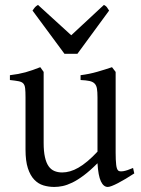

<svg xmlns="http://www.w3.org/2000/svg" viewBox="-20 -740 570 775"><path d="M522 -40Q503.9 -28.3 487.3 -18.3Q470.7 -8.3 456.5 -1Q442.4 6.3 431.6 10.5Q420.9 14.6 415 14.6Q397.9 14.6 387.2 -8.1Q376.5 -30.8 373.5 -81.1Q343.3 -50.8 318.1 -32Q293 -13.2 271.7 -2.9Q250.5 7.3 232.7 11Q214.8 14.6 199.2 14.6Q176.3 14.6 155.3 8.3Q134.3 2 118.2 -14.9Q102.1 -31.7 92.5 -61Q83 -90.3 83 -136.2V-347.2Q83 -370.6 81.5 -383.5Q80.1 -396.5 74 -403.1Q67.9 -409.7 55.2 -412.1Q42.5 -414.6 20 -417V-436.5Q37.6 -438.5 53 -441.4Q68.4 -444.3 82.8 -448.2Q97.2 -452.1 111.8 -457.3Q126.5 -462.4 142.6 -468.8L156.2 -449.7V-163.1Q156.2 -128.9 161.4 -106Q166.5 -83 176 -69.3Q185.5 -55.7 199.5 -49.8Q213.4 -43.9 231 -43.9Q246.6 -43.9 262.9 -48.6Q279.3 -53.2 296.6 -63.2Q314 -73.2 333 -89.1Q352.1 -105 373.5 -127.9V-347.2Q373.5 -369.1 371.3 -382.3Q369.1 -395.5 361.8 -402.8Q354.5 -410.2 341.1 -413.1Q327.6 -416 305.2 -417V-436.5Q340.3 -440.9 372.6 -450.2Q404.8 -459.5 432.1 -468.8L446.8 -449.7V-124Q446.8 -93.8 449 -74.7Q451.2 -55.7 458 -50.8Q463.9 -46.9 478 -49.1Q492.2 -51.3 517.1 -62ZM292.5 -522.9H240.2L111.3 -697.3Q114.7 -702.1 117.2 -705.6Q119.6 -709 121.8 -711.4Q124 -713.9 126.7 -715.8Q129.4 -717.8 133.3 -720.2L267.6 -597.7L399.4 -720.2Q407.7 -715.8 411.1 -711.4Q414.6 -707 420.4 -697.3Z"/></svg>

Font: Gentium Plus Am
Style: Regular
Weight: 400
Designer: J. Victor Gaultney, Annie Olsen, Iska Routamaa, Becca Hirsbrunner
Foundry: SIL International
Version: Version 5.000